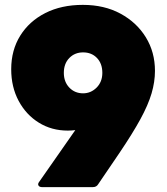

<svg xmlns="http://www.w3.org/2000/svg" viewBox="-20 -768 686 788"><path d="M153 0Q142 0 138 -6.5Q134 -13 141 -22L289 -234Q274 -232 258 -232Q192 -232 139.5 -264.5Q87 -297 56.5 -354Q26 -411 26 -484Q26 -562 63 -621.5Q100 -681 166 -714.5Q232 -748 320 -748Q408 -748 474.5 -712Q541 -676 578.5 -615Q616 -554 616 -477Q616 -432 602 -384.5Q588 -337 556 -278.5Q524 -220 470 -140L383 -12Q376 0 361 0ZM321 -385Q353 -385 376.5 -408.5Q400 -432 400 -469Q400 -507 378 -530Q356 -553 321 -553Q287 -553 264.5 -530Q242 -507 242 -469Q242 -432 264.5 -408.5Q287 -385 321 -385Z"/></svg>

Font: LINE Seed Sans App Heavy
Style: Regular
Weight: 900
Designer: LINE VX Design & Dalton Maag Ltd & Sandoll Inc
Foundry: Dalton Maag Ltd
Version: Version 1.003